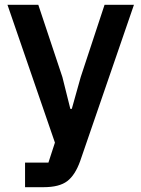

<svg xmlns="http://www.w3.org/2000/svg" viewBox="-20 -567 587 797"><path d="M84 210V108H181L208 25L11 -547H139L239 -247L272 -115H278L315 -247L414 -547H536L313 101Q292 160 259 185Q226 210 161 210Z"/></svg>

Font: IBM Plex Sans JP SemiBold
Style: Regular
Weight: 600
Designer: Mike Abbink; Paul van der Laan; Pieter van Rosmalen; Wujin Sim; Yejin Wi; Jinhee Kim; Boomi Park; Yona Kim; Kichan Ma
Foundry: Sandoll Inc.
Version: Version 1.001